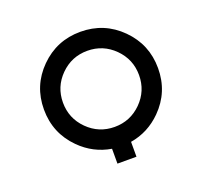

<svg xmlns="http://www.w3.org/2000/svg" viewBox="-140 -921 1280 1186"><g transform="rotate(-20 500.0 -328.0)"><path d="M500 -125Q603.5 -125 676.8 -198.2Q750 -271.5 750 -375Q750 -478.5 676.8 -551.8Q603.5 -625 500 -625Q396.5 -625 323.2 -551.8Q250 -478.5 250 -375Q250 -271.5 323.2 -198.2Q396.5 -125 500 -125ZM562.5 -3.9V93.8H437.5V-3.9Q320.3 -23.4 234.4 -109.4Q125 -218.8 125 -375Q125 -531.2 234.4 -640.6Q343.8 -750 500 -750Q656.2 -750 765.6 -640.6Q875 -531.2 875 -375Q875 -218.8 765.6 -109.4Q679.7 -23.4 562.5 -3.9Z"/></g></svg>

Font: Xanmono
Style: Regular
Weight: 400
Designer: GGBotNet
Foundry: GGBotNet
Version: 1.00